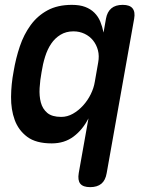

<svg xmlns="http://www.w3.org/2000/svg" viewBox="-20 -580 640 790"><path d="M485 -560Q514 -560 525.5 -545.5Q537 -531 532 -503L419 132Q414 162 397 176Q380 190 351 190Q322 190 310.5 176Q299 162 304 132L344 -93Q320 -46 282.5 -18Q245 10 193 10Q128 10 92 -17Q56 -44 40.5 -86.5Q25 -129 25.5 -181.5Q26 -234 36 -286Q45 -340 61.5 -389Q78 -438 106 -476.5Q134 -515 175.5 -537.5Q217 -560 276 -560Q308 -560 330.5 -551.5Q353 -543 368.5 -527.5Q384 -512 392.5 -491.5Q401 -471 406 -446L416 -503Q421 -531 438 -545.5Q455 -560 485 -560ZM282 -451Q252 -451 229 -437Q206 -423 190.5 -400Q175 -377 165.5 -346.5Q156 -316 151 -283Q145 -251 143 -218Q141 -185 148 -158.5Q155 -132 174.5 -115.5Q194 -99 232 -99Q257 -99 280 -112Q303 -125 322 -146Q341 -167 353.5 -192.5Q366 -218 370 -243L384 -323Q389 -350 383 -373Q377 -396 363 -413.5Q349 -431 328 -441Q307 -451 282 -451Z"/></svg>

Font: Maple Mono SemiBold
Style: Italic
Weight: 600
Italic angle: -10°
Monospace: yes
Designer: subframe7536
Version: Version 7.000